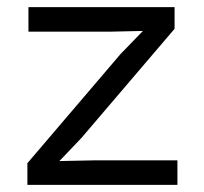

<svg xmlns="http://www.w3.org/2000/svg" viewBox="-20 -520 574 540"><path d="M57 -61 319 -368 382 -433 293 -431H60V-500H471V-439L209 -132L147 -67L244 -69H479V0H57Z"/></svg>

Font: Work Sans
Style: Regular
Weight: 400
Designer: Wei Huang
Foundry: Wei Huang
Version: Version 1.500; ttfautohint (v1.6)